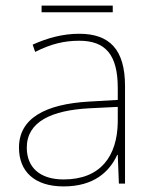

<svg xmlns="http://www.w3.org/2000/svg" viewBox="-20 -751 551 688"><path d="M384 -731H129V-707H384ZM264 -630C205 -630 150 -615 97 -591L106 -565C163 -594 211 -605 264 -605C357 -605 402 -556 402 -436V-393L299 -387C142 -378 48 -327 48 -222C48 -138 102 -83 208 -83C316 -83 372 -135 400 -196H402L406 -93H428V-443C428 -573 373 -630 264 -630ZM301 -363 402 -368V-313C400 -192 341 -108 208 -108C123 -108 76 -151 76 -222C76 -315 165 -356 301 -363Z"/></svg>

Font: Noto Sans Kannada UI Thin
Style: Regular
Weight: 100
Designer: Jelle Bosma - Monotype Design Team
Foundry: Monotype Imaging Inc.
Version: Version 2.005